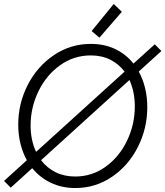

<svg xmlns="http://www.w3.org/2000/svg" viewBox="-20 -950 841 977"><path d="M144 -94.2 34.7 4.9 0.5 -29.3 116.7 -134.8Q95.2 -173.3 84 -219.5Q72.8 -265.6 72.8 -315.9Q72.8 -423.3 121.1 -517.8Q169.4 -612.3 254.2 -669.4Q338.9 -726.6 442.4 -726.6Q511.7 -726.6 566.7 -700.2Q621.6 -673.8 659.2 -626.5L767.6 -724.6L801.3 -690.4L686 -585.9Q707.5 -546.9 718.5 -501Q729.5 -455.1 729.5 -404.8Q729.5 -296.9 681.6 -202.1Q633.8 -107.4 549.8 -50.3Q465.8 6.8 363.3 6.8Q294.9 6.8 239 -19.8Q183.1 -46.4 144 -94.2ZM666 -408.2Q666 -482.9 638.7 -543L189 -134.8Q219.2 -95.2 263.2 -73.5Q307.1 -51.8 362.8 -51.8Q448.7 -51.8 518.1 -102.1Q587.4 -152.3 626.7 -234.6Q666 -316.9 666 -408.2ZM446.3 -792 558.6 -929.7 600.1 -890.1 485.8 -758.3ZM163.6 -177.2 613.8 -585.4Q584.5 -624.5 541.3 -646.2Q498 -668 441.9 -668Q355 -668 284.9 -617.4Q214.8 -566.9 175.3 -484.6Q135.7 -402.3 135.7 -311.5Q135.7 -236.8 163.6 -177.2Z"/></svg>

Font: Reddit Sans Vanilla Light
Style: Italic
Weight: 300
Italic angle: -11.25°
Designer: Stephen Hutchings
Version: Version 1.013